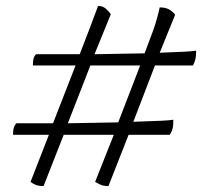

<svg xmlns="http://www.w3.org/2000/svg" viewBox="-20 -614 706 648"><path d="M127 14Q109 14 98.5 9Q88 4 83 0L145 -159H24Q24 -178 28 -187Q32 -196 36 -198H159L235 -393H91Q91 -413 95 -421.5Q99 -430 103 -431H249Q266 -475 283.5 -520.5Q301 -566 311 -594Q327 -594 337.5 -584.5Q348 -575 354 -566L299 -431L468 -434Q480 -465 495 -506Q510 -547 519 -589Q541 -589 553.5 -580.5Q566 -572 571 -564L519 -436Q577 -438 602.5 -439.5Q628 -441 642 -443Q642 -424 639 -412.5Q636 -401 631 -393H503L430 -203Q495 -205 525 -206.5Q555 -208 565 -210Q565 -185 561 -175Q557 -165 553 -159H414L346 14Q329 14 318.5 9Q308 4 301 0L364 -159H195ZM209 -198 379 -201 453 -393H285Z"/></svg>

Font: Texturina Thin
Style: Regular
Weight: 100
Designer: Guillermo Torres Carreño
Foundry: Omnibus-Type
Version: Version 1.002; ttfautohint (v1.8.3)